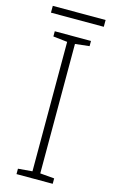

<svg xmlns="http://www.w3.org/2000/svg" viewBox="-127 -878 548 927"><g transform="rotate(15 147.0 -415.0)"><path d="M238 0H57V-27L128 -33V-680L57 -688V-714H238V-688L167 -680V-33L238 -27ZM280 -830V-796H16V-830Z"/></g></svg>

Font: Noto Sans Lao UI ExtLt
Style: Regular
Weight: 200
Designer: Monotype Design Team
Foundry: Monotype Imaging Inc.
Version: Version 2.000; ttfautohint (v1.8.4.7-5d5b)